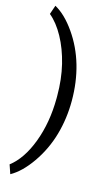

<svg xmlns="http://www.w3.org/2000/svg" viewBox="-152 -854 652 1136"><g transform="rotate(15 174.0 -286.0)"><path d="M276.9 -283.7C276.9 -360.2 267.2 -432 247.8 -499C228.4 -566.1 199.3 -627.4 160.4 -683.1C121.5 -738.8 80.6 -778.5 37.6 -802.2L18.6 -747.1C50.5 -721 79.2 -684.7 104.7 -638.2C130.3 -591.6 150.2 -539 164.6 -480.2C178.9 -421.5 186 -357.9 186 -289.6V-273.9C185.4 -175.3 169.8 -85.5 139.4 -4.6C109 76.3 68.7 135.9 18.6 174.3L37.6 229.5C80.6 205.7 121.7 165.7 160.9 109.4C200.1 53.1 229.2 -8.4 248.3 -75C267.3 -141.5 276.9 -211.1 276.9 -283.7Z"/></g></svg>

Font: Roboto1
Style: rg
Weight: 400
Designer: Google
Version: Version 2.137; 2017